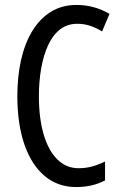

<svg xmlns="http://www.w3.org/2000/svg" viewBox="-20 -745 486 775"><path d="M292 -649Q251 -649 221.5 -625.5Q192 -602 173.5 -561Q155 -520 146 -467.5Q137 -415 137 -357Q137 -267 156.5 -201.5Q176 -136 212 -101Q248 -66 297 -66Q327 -66 353.5 -73.5Q380 -81 404 -93V-17Q380 -4 351 3Q322 10 287 10Q214 10 161 -34Q108 -78 79 -160.5Q50 -243 50 -358Q50 -434 64.5 -500.5Q79 -567 109 -617.5Q139 -668 184 -696.5Q229 -725 289 -725Q325 -725 358 -716Q391 -707 422 -689L392 -618Q370 -632 345 -640.5Q320 -649 292 -649Z"/></svg>

Font: Noto Sans Khmer ExtraCondensed
Style: Regular
Weight: 400
Width: 2
Designer: Danh Hong and the Monotype Design Team
Foundry: Monotype Imaging Inc.
Version: Version 2.004